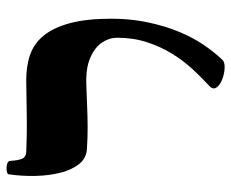

<svg xmlns="http://www.w3.org/2000/svg" viewBox="-80 -612 705 585"><g transform="rotate(-90 272.5 -319.5)"><path d="M34 -646Q35 -650 44.5 -651.5Q54 -653 64.5 -650.5Q75 -648 75 -640Q76 -618 81 -605.5Q86 -593 102 -592Q128 -591 154.5 -590.5Q181 -590 218.5 -590.5Q256 -591 314 -592Q360 -593 396 -581Q432 -569 456.5 -539Q481 -509 494.5 -458.5Q508 -408 508 -332Q508 -274 497 -222Q486 -170 468.5 -127.5Q451 -85 429 -52.5Q407 -20 385 3Q378 13 359.5 12.5Q341 12 323 5Q305 -2 298 -13Q291 -24 305 -36Q329 -58 354.5 -85.5Q380 -113 401.5 -148Q423 -183 436.5 -224.5Q450 -266 450 -315Q450 -339 435.5 -361Q421 -383 389 -397Q357 -411 306 -409Q273 -408 240.5 -406.5Q208 -405 176 -405Q144 -405 114 -407Q84 -408 66 -430Q48 -452 39 -487Q30 -522 29 -563.5Q28 -605 34 -646Z"/></g></svg>

Font: Noto Rashi Hebrew ExtraBold
Style: Regular
Weight: 800
Version: Version 1.006